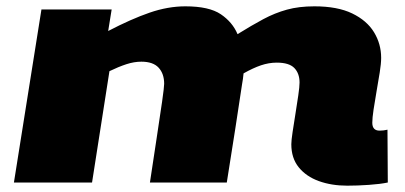

<svg xmlns="http://www.w3.org/2000/svg" viewBox="-20 -577 1280 607"><path d="M1078 10Q1028 10 988 -4.5Q948 -19 924.5 -48Q901 -77 901 -121Q901 -133 905 -159.5Q909 -186 914 -217Q919 -248 923 -275.5Q927 -303 927 -316Q927 -345 910.5 -362Q894 -379 855 -379Q830 -379 805 -370.5Q780 -362 750 -345Q750 -342 748 -327.5Q746 -313 745 -309Q735 -243 724 -171Q713 -99 697 0H454Q465 -74 475.5 -142Q486 -210 492.5 -256Q499 -302 499 -312Q499 -344 481.5 -363Q464 -382 427 -382Q404 -382 379.5 -374Q355 -366 326 -352L271 0H24L111 -547H333L322 -479Q395 -517 453 -537Q511 -557 566 -557Q641 -557 678 -532Q715 -507 731 -469Q776 -497 812.5 -516.5Q849 -536 887 -546.5Q925 -557 974 -557Q1047 -557 1093.5 -534.5Q1140 -512 1162.5 -475Q1185 -438 1185 -394Q1185 -376 1180.5 -348Q1176 -320 1170.5 -288.5Q1165 -257 1161 -230.5Q1157 -204 1157 -189Q1157 -164 1180 -164Q1193 -164 1205 -167L1206 0Q1182 5 1146 7.5Q1110 10 1078 10Z"/></svg>

Font: Georama ExtraExtended ExtraBold
Style: Italic
Weight: 800
Width: 8
Italic angle: -9°
Designer: Jean-Baptiste Levee
Foundry: Production Type
Version: Version 1.000